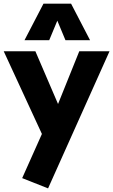

<svg xmlns="http://www.w3.org/2000/svg" viewBox="-36 -809 619 1051"><path d="M227.1 222.2 85.4 166 193.4 -75.7 -15.6 -528.3H157.7L281.7 -239.7L397.9 -528.3H563.5ZM98.1 -588.9 202.1 -789.1H353L457 -588.9H322.3L277.8 -695.8L233.4 -588.9Z"/></svg>

Font: Comme ExtraBold
Style: Regular
Weight: 800
Version: Version 1.000;gftools[0.9.27]